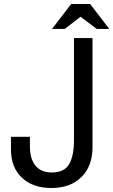

<svg xmlns="http://www.w3.org/2000/svg" viewBox="-20 -920 568 963"><path d="M239 -55Q303 -55 327 -97Q351 -139 351 -216V-729H444V-182Q444 -87 388.5 -32Q333 23 238 23Q144 23 89.5 -29Q35 -81 35 -170V-234H130V-187Q130 -123 158 -89Q186 -55 239 -55ZM337 -900H432L528 -775H465L384 -836L305 -775H241Z"/></svg>

Font: ColatingCofangSans
Style: Regular
Weight: 400
Foundry: GNU
Version: Version 412.227;June 27, 2022;FontCreator 11.0.0.2412 32-bit